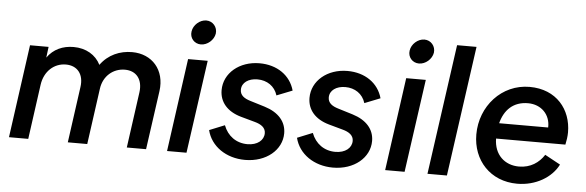

<svg xmlns="http://www.w3.org/2000/svg" viewBox="-50 -937 3393 1112"><g transform="rotate(5 1647.0 -380.5)"><path d="M29 0H141L185 -318C196 -398 253 -448 321 -448C388 -448 427 -400 416 -325L371 0H484L529 -325C539 -401 597 -448 664 -448C731 -448 769 -400 759 -325L714 0H826L874 -342C891 -466 813 -553 697 -553C626 -553 559 -525 514 -463C486 -519 429 -553 357 -553C294 -553 240 -529 204 -478L212 -541H104Z M948 0H1061L1137 -541H1023ZM1029 -702C1023 -664 1051 -632 1089 -632C1127 -632 1164 -664 1170 -702C1175 -740 1147 -773 1109 -773C1071 -773 1034 -740 1029 -702Z M1402 12C1525 12 1615 -64 1615 -161C1615 -229 1570 -280 1489 -305L1404 -331C1367 -342 1343 -359 1343 -391C1343 -432 1381 -459 1434 -459C1489 -459 1535 -429 1551 -376L1642 -412C1618 -499 1540 -553 1438 -553C1321 -553 1232 -478 1232 -379C1232 -310 1276 -258 1357 -235L1440 -212C1477 -202 1503 -184 1503 -152C1503 -111 1466 -80 1408 -80C1343 -80 1292 -117 1269 -178L1180 -142C1203 -49 1292 12 1402 12Z M1913 12C2036 12 2126 -64 2126 -161C2126 -229 2081 -280 2000 -305L1915 -331C1878 -342 1854 -359 1854 -391C1854 -432 1892 -459 1945 -459C2000 -459 2046 -429 2062 -376L2153 -412C2129 -499 2051 -553 1949 -553C1832 -553 1743 -478 1743 -379C1743 -310 1787 -258 1868 -235L1951 -212C1988 -202 2014 -184 2014 -152C2014 -111 1977 -80 1919 -80C1854 -80 1803 -117 1780 -178L1691 -142C1714 -49 1803 12 1913 12Z M2216 0H2329L2405 -541H2291ZM2297 -702C2291 -664 2319 -632 2357 -632C2395 -632 2432 -664 2438 -702C2443 -740 2415 -773 2377 -773C2339 -773 2302 -740 2297 -702Z M2462 0H2575L2681 -757H2568Z M2984 12C3093 12 3184 -44 3222 -120L3132 -169C3102 -122 3053 -88 2986 -88C2903 -88 2841 -144 2840 -238H3243C3248 -260 3252 -287 3252 -310C3252 -442 3165 -553 3008 -553C2846 -553 2724 -417 2724 -252C2724 -102 2828 12 2984 12ZM2850 -328C2870 -406 2921 -458 3007 -458C3084 -458 3138 -403 3135 -328Z"/></g></svg>

Font: Mluvka SemiBold
Style: Italic
Weight: 600
Italic angle: -8°
Designer: Modified by Jiří Krblich, Original typeface by Gumpita Rahayu
Foundry: Gumpita Rahayu & Jiří Krblich
Version: Version 2.000;Glyphs 3.1.1 (3134)